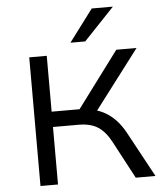

<svg xmlns="http://www.w3.org/2000/svg" viewBox="-61 -994 889 1048"><g transform="rotate(-5 383.5 -470.5)"><path d="M118 0V-705H214V-399H379L352 -379L595 -705H706L447 -364L409 -394Q457 -389 494 -370.5Q531 -352 561 -321Q591 -290 614 -247L748 0H640L531 -205Q501 -262 460.5 -288.5Q420 -315 354 -315H214V0ZM349 -765 481 -941H597L430 -765Z"/></g></svg>

Font: Nunito Sans 7pt SemiExpanded
Style: Regular
Weight: 400
Width: 6
Designer: Vernon Adams
Foundry: Vernon Adams
Version: Version 3.101;gftools[0.9.27]